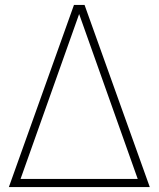

<svg xmlns="http://www.w3.org/2000/svg" viewBox="-20 -760 644 780"><path d="M16 0 280.5 -740H323.5L588.5 0ZM63.5 -33H539.5L301.5 -703Z"/></svg>

Font: Encode Sans Semi Condensed Thin
Style: Regular
Weight: 100
Width: 4
Designer: Multiple Designers
Foundry: Impallari Type
Version: Version 3.000; ttfautohint (v1.8.3) -l 8 -r 50 -G 200 -x 14 